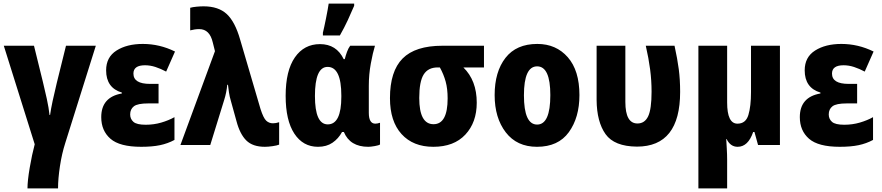

<svg xmlns="http://www.w3.org/2000/svg" viewBox="-20 -802 4880 1062"><path d="M510 -549H345L294 -343Q281 -290 271 -243Q261 -196 257 -166H254Q250 -204 239 -255Q228 -306 217 -350L168 -549H1L172 -4Q157 52 144.5 125Q132 198 132 240H301Q301 187 311.5 117.5Q322 48 341 -11Z M857 -338H810Q718 -338 718 -395Q718 -441 782 -441Q811 -441 840 -431.5Q869 -422 899 -406L948 -517Q863 -559 770 -559Q682 -559 624.5 -522.5Q567 -486 567 -413Q567 -316 654 -290V-285Q540 -265 540 -154Q540 -79 591 -34.5Q642 10 761 10Q822 10 865 1Q908 -8 945 -28V-154Q913 -136 872 -124Q831 -112 786 -112Q736 -112 718 -128Q700 -144 700 -169Q700 -198 720.5 -214Q741 -230 800 -230H857Z M978 0H1143L1220 -249Q1233 -290 1237 -333H1241Q1243 -314 1246.5 -290.5Q1250 -267 1257 -244L1288 -132Q1307 -60 1342.5 -25Q1378 10 1445 10Q1463 10 1487.5 6.5Q1512 3 1524 -2V-126Q1506 -120 1490 -120Q1468 -120 1452.5 -134.5Q1437 -149 1421 -199L1308 -584Q1280 -682 1234 -724.5Q1188 -767 1106 -767Q1089 -767 1067.5 -765Q1046 -763 1032 -759V-634Q1058 -641 1082 -641Q1140 -641 1157 -567L1169 -519Z M1739 10Q1786 10 1819 -12.5Q1852 -35 1872 -72H1882Q1916 10 2017 10Q2030 10 2053 6Q2076 2 2082 -3V-123Q2067 -118 2056 -118Q2020 -118 2020 -178V-328Q2020 -390 2031 -450Q2042 -510 2054 -549H1917Q1907 -536 1899.5 -515.5Q1892 -495 1887 -475H1881Q1841 -558 1750 -558Q1662 -558 1611 -484.5Q1560 -411 1560 -272Q1560 -136 1608 -63Q1656 10 1739 10ZM1793 -114Q1722 -114 1722 -271Q1722 -432 1792 -432Q1868 -432 1868 -273V-267Q1868 -114 1793 -114ZM1766 -606H1860Q1884 -648 1903.5 -690Q1923 -732 1939 -770V-782H1798Q1794 -754 1783.5 -701.5Q1773 -649 1766 -621Z M2617 -234Q2617 -357 2543 -429H2657V-549H2427Q2277 -549 2207 -478.5Q2137 -408 2137 -259Q2137 -131 2201 -60.5Q2265 10 2377 10Q2491 10 2554 -57.5Q2617 -125 2617 -234ZM2299 -260Q2299 -351 2323.5 -390Q2348 -429 2401 -429H2413Q2434 -391 2445 -351Q2456 -311 2456 -258Q2456 -115 2378 -115Q2299 -115 2299 -260Z M3185 -276Q3185 -412 3120.5 -485.5Q3056 -559 2952 -559Q2836 -559 2776 -482Q2716 -405 2716 -276Q2716 -150 2777.5 -70Q2839 10 2950 10Q3068 10 3126.5 -71Q3185 -152 3185 -276ZM2878 -275Q2878 -435 2951 -435Q3024 -435 3024 -276Q3024 -113 2951 -113Q2878 -113 2878 -275Z M3503 9Q3742 9 3742 -294Q3742 -362 3734.5 -419Q3727 -476 3711 -549H3552Q3568 -479 3576 -418Q3584 -357 3584 -295Q3584 -198 3565 -158.5Q3546 -119 3506 -119Q3439 -119 3439 -238V-549H3280V-249Q3281 -128 3329.5 -60Q3378 8 3503 9Z M4294 -549H4134V-293Q4134 -214 4119.5 -166Q4105 -118 4059 -118Q4002 -118 4002 -235V-549H3843V240H4002V81Q4002 52 4000 19.5Q3998 -13 3997 -33H3999Q4020 10 4060 10Q4118 10 4146 -72H4153L4173 0H4294Z M4721 -338H4674Q4582 -338 4582 -395Q4582 -441 4646 -441Q4675 -441 4704 -431.5Q4733 -422 4763 -406L4812 -517Q4727 -559 4634 -559Q4546 -559 4488.5 -522.5Q4431 -486 4431 -413Q4431 -316 4518 -290V-285Q4404 -265 4404 -154Q4404 -79 4455 -34.5Q4506 10 4625 10Q4686 10 4729 1Q4772 -8 4809 -28V-154Q4777 -136 4736 -124Q4695 -112 4650 -112Q4600 -112 4582 -128Q4564 -144 4564 -169Q4564 -198 4584.5 -214Q4605 -230 4664 -230H4721Z"/></svg>

Font: Noto Sans Display SemiCondensed Extra
Style: Regular
Weight: 800
Width: 4
Designer: Monotype Design Team
Foundry: Monotype Imaging Inc.
Version: Version 1.900